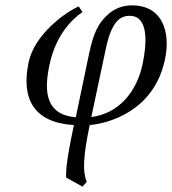

<svg xmlns="http://www.w3.org/2000/svg" viewBox="-20 -459 643 717"><path d="M315 8C383 2 555 -42 596 -237C618 -339 587 -439 473 -439C447 -439 417 -432 390 -411C344 -372 329 -333 313 -260L263 -21C151 -31 143 -115 165 -218C189 -328 247 -386 288 -414L274 -435C223 -413 109 -330 87 -227C58 -90 106 -1 256 8C238 93 225 162 227 204L288 238L304 220C289 185 289 132 315 8ZM512 -218C491 -118 425 -35 321 -22L375 -276C396 -377 427 -400 465 -400C526 -400 534 -321 512 -218Z"/></svg>

Font: Libertinus Sans
Style: Italic
Weight: 400
Italic angle: -12°
Designer: Philipp H. Poll, Khaled Hosny
Foundry: Caleb Maclennan
Version: Version 7.050;RELEASE